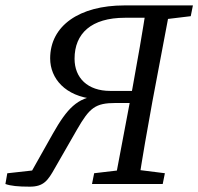

<svg xmlns="http://www.w3.org/2000/svg" viewBox="-53 -690 743 720"><path d="M-32.7 0C-13.5 7 14.6 10 58.5 10C111 10 126.6 -13 152.7 -59.4L236.1 -204.7C282.8 -285.5 303.9 -303.8 380.7 -303.8H468.9L477 -349.1H360.2C275.6 -349.1 226.6 -397.8 226.6 -469.8C226.6 -564.5 289.3 -623.4 415.7 -623.4H527.9L537 -669.7H413.5C244.8 -669.7 135.1 -593.7 135.1 -471C135.1 -395.7 191.7 -328.8 300.3 -318.8L312.2 -330.9C236.8 -322.8 199 -283.8 145.1 -188.6L57.3 -32.6L82.9 -52.3L-25.7 -40.2L-32.7 0ZM292 0H557.2L565.3 -40.4L445.9 -55.4H427.6L300.1 -40.4L292 0ZM375.8 0H465.6C481.6 -103 499.6 -207 518.6 -310L586.6 -669.7H496.8C480.8 -566.7 462.8 -462.7 443.8 -359.7L375.8 0ZM518.7 -614.3H537.9L662.3 -629.3L670.4 -669.7H536.6L518.7 -614.3Z"/></svg>

Font: Source Serif Variable
Style: Italic
Weight: 389
Italic angle: -12°
Designer: Frank Grießhammer
Foundry: Adobe Systems Incorporated
Version: Version 3.001;hotconv 1.0.111;makeotfexe 2.5.65597